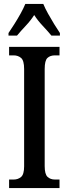

<svg xmlns="http://www.w3.org/2000/svg" viewBox="-20 -951 346 971"><path d="M26 0V-43H49Q71 -43 86.5 -56Q102 -69 102 -110V-602Q102 -645 86.5 -658Q71 -671 49 -671H26V-714H281V-671H258Q234 -671 220 -658Q206 -645 206 -602V-111Q206 -70 220.5 -56.5Q235 -43 258 -43H281V0ZM23 -784Q36 -803 52.5 -829Q69 -855 84 -882Q99 -909 108 -931H199Q208 -909 223 -882Q238 -855 254 -829Q270 -803 283 -784V-771H240Q221 -794 196 -820.5Q171 -847 153 -875Q135 -847 110.5 -821Q86 -795 66 -771H23Z"/></svg>

Font: Noto Serif Myanmar ExtraCondensed Medium
Style: Regular
Weight: 500
Width: 2
Designer: Ben Mitchell and the Monotype Design Team
Foundry: Monotype Imaging Inc.
Version: Version 2.106; ttfautohint (v1.8.4.7-5d5b)